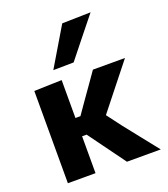

<svg xmlns="http://www.w3.org/2000/svg" viewBox="-141 -877 853 976"><g transform="rotate(-20 285.0 -388.5)"><path d="M57.5 0V-499L207 -503.5V-298.5H234L283.5 -369.5Q306 -401.5 329 -434Q352 -466.5 374.5 -499H548Q512 -453.5 476.5 -409Q441 -364.5 405.5 -319.5L357.5 -259L415.5 -182Q451.5 -136.5 487.8 -90.8Q524 -45 560 0H377Q354.5 -31 332.2 -61.5Q310 -92 288 -122L231.5 -199.5H207V0ZM184.5 -565.5Q215.5 -617.5 246.5 -669.5Q277.5 -721.5 308.5 -773.5L463 -777Q419.5 -723 377.5 -670.5Q335.5 -618 295 -567Z"/></g></svg>

Font: Commissioner
Style: Bold
Weight: 700
Designer: Kostas Bartsokas
Foundry: Kostas Bartsokas
Version: Version 1.000; ttfautohint (v1.8.3)